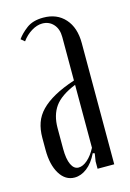

<svg xmlns="http://www.w3.org/2000/svg" viewBox="-86 -547 407 601"><g transform="rotate(-15 117.0 -246.5)"><path d="M15 -138Q15 -165 22.5 -186.5Q30 -208 47 -225.5Q64 -243 91 -258Q118 -273 157 -286V-427Q157 -453 143 -468.5Q129 -484 107 -484Q90 -484 72 -473Q54 -462 41 -444L29 -454Q40 -470 60.5 -485.5Q81 -501 115 -501Q159 -501 185 -472Q211 -443 211 -393V0H157V-24L161 -49L155 -51Q141 -22 121.5 -7Q102 8 81 8Q51 8 33 -21.5Q15 -51 15 -99ZM101 -19Q115 -19 130 -32Q145 -45 157 -68V-272Q108 -252 88.5 -224.5Q69 -197 69 -155V-88Q69 -55 77.5 -37Q86 -19 101 -19Z"/></g></svg>

Font: Moniqa Cond Heading
Style: Regular
Weight: 400
Width: 3
Designer: Rajesh Rajput
Foundry: Rajesh Rajput
Version: Version 1.000